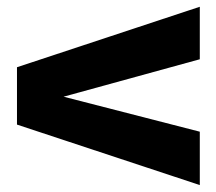

<svg xmlns="http://www.w3.org/2000/svg" viewBox="-20 -574 624 554"><path d="M556.5 -554.5V-403L163.5 -295L556.5 -194V-40L29 -214.5V-380Z"/></svg>

Font: Overused Grotesk
Style: Bold
Weight: 710
Version: Version 0.004